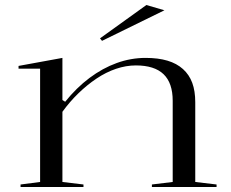

<svg xmlns="http://www.w3.org/2000/svg" viewBox="-20 -746 922 766"><path d="M844 -10V0H586V-10L669 -20V-344Q669 -415 632.5 -450Q596 -485 522 -485Q483 -485 443 -471.5Q403 -458 365 -432.5Q327 -407 292.5 -373.5Q258 -340 229 -300V-20L313 -10V0H62V-10L140 -20V-472H54V-483L229 -515V-347L240 -340Q285 -396 337 -435Q389 -474 445.5 -494.5Q502 -515 561 -515Q611 -515 648 -504Q685 -493 710 -470.5Q735 -448 747 -415.5Q759 -383 759 -338V-20ZM387 -583 379 -593 564 -726 636 -705Z"/></svg>

Font: Kalnia SemiExpanded Light
Style: Regular
Weight: 300
Width: 6
Designer: Frida Medrano
Foundry: Frida Medrano
Version: Version 1.105